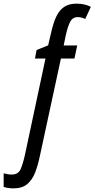

<svg xmlns="http://www.w3.org/2000/svg" viewBox="-142 -785 515 1045"><path d="M-68.8 240.2Q-83.5 240.2 -96.7 238.3Q-109.9 236.3 -122.1 232.4V158.2Q-112.8 161.1 -101.1 163.1Q-89.4 165 -78.6 165Q-43 165 -30 136.2Q-17.1 107.4 -5.9 56.2L105.5 -466.3H48.3L57.1 -512.7L120.1 -538.1L133.3 -595.2Q141.6 -633.8 152.1 -664.8Q162.6 -695.8 178.2 -718.5Q193.8 -741.2 217.3 -753.2Q240.7 -765.1 275.4 -765.1Q295.4 -765.1 315.4 -761Q335.4 -756.8 352.5 -748L321.8 -681.6Q312 -686.5 301.5 -689.2Q291 -691.9 281.2 -691.9Q253.4 -691.9 240 -666.5Q226.6 -641.1 216.3 -593.8L204.6 -537.6H278.3L263.2 -466.3H189.5L75.2 63Q64.9 112.8 49.6 153.1Q34.2 193.4 6.6 216.8Q-21 240.2 -68.8 240.2Z"/></svg>

Font: Open Sans Condensed Medium
Style: Italic
Weight: 500
Width: 3
Italic angle: -12°
Designer: Monotype Design Team
Foundry: Monotype Imaging Inc.
Version: Version 3.000